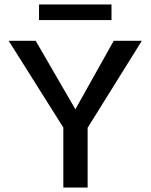

<svg xmlns="http://www.w3.org/2000/svg" viewBox="-20 -841 675 861"><path d="M480 -751H155V-821H480ZM373 -268V0H264V-269L19 -658H140L318 -351L490 -658H616Z"/></svg>

Font: Ysabeau SC Semibold
Style: Regular
Weight: 600
Designer: Christian Thalmann (Catharsis Fonts)
Version: Version 0.003